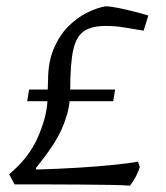

<svg xmlns="http://www.w3.org/2000/svg" viewBox="-20 -583 524 607"><path d="M391 4Q368 2 326.5 1.5Q285 1 233.5 0.5Q182 0 128 0Q74 0 26 0L9 -32Q71 -84 99 -147.5Q127 -211 130 -263H66L72 -300H131Q131 -311 131.5 -318.5Q132 -326 132 -330Q132 -386 149.5 -428Q167 -470 194.5 -498Q222 -526 253.5 -542Q285 -558 313 -563Q329 -563 356 -557.5Q383 -552 409.5 -545Q436 -538 449 -534L434 -486Q402 -491 374 -496Q346 -501 314 -501Q270 -501 245.5 -484.5Q221 -468 211.5 -425Q202 -382 202 -300H344L338 -263H200Q196 -222 174.5 -173.5Q153 -125 93 -51L95 -47Q166 -49 229.5 -53Q293 -57 341.5 -62Q390 -67 416 -72L422 -55Q413 -25 391 4Z"/></svg>

Font: Mate
Style: Italic
Weight: 400
Italic angle: -10.8°
Designer: Eduardo Rodriguez Tunni
Foundry: Eduardo Rodriguez Tunni
Version: Version 1.003; ttfautohint (v1.8.4.7-5d5b);gftools[0.9.24]